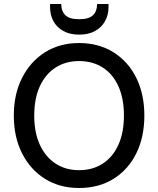

<svg xmlns="http://www.w3.org/2000/svg" viewBox="-20 -927 790 959"><path d="M375 12Q278 12 205 -33.5Q132 -79 90.5 -160.5Q49 -242 49 -350Q49 -457 90.5 -538.5Q132 -620 205 -666Q278 -712 375 -712Q473 -712 546.5 -666Q620 -620 660.5 -538.5Q701 -457 701 -350Q701 -242 660.5 -160.5Q620 -79 546.5 -33.5Q473 12 375 12ZM375 -77Q443 -77 493.5 -110Q544 -143 571.5 -204Q599 -265 599 -350Q599 -435 571.5 -496Q544 -557 493.5 -589.5Q443 -622 375 -622Q308 -622 257.5 -589.5Q207 -557 179 -496Q151 -435 151 -350Q151 -265 179 -204Q207 -143 257.5 -110Q308 -77 375 -77ZM376 -754Q329 -754 296.5 -772Q264 -790 247 -821Q230 -852 230 -892V-907H286Q286 -871 306.5 -851Q327 -831 376 -831Q424 -831 444.5 -851Q465 -871 465 -907H522V-892Q522 -852 504.5 -821Q487 -790 454.5 -772Q422 -754 376 -754Z"/></svg>

Font: DM Sans 9pt Medium
Style: Regular
Weight: 500
Version: Version 4.004;gftools[0.9.30]